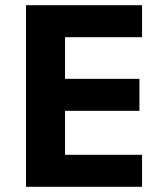

<svg xmlns="http://www.w3.org/2000/svg" viewBox="-20 -718 640 738"><path d="M80 0V-698H526V-575H230V-415H516V-292H230V-123H526V0Z"/></svg>

Font: iA Writer Quattro V
Style: Regular
Weight: 400
Designer: Mike Abbink, Paul van der Laan, Pieter van Rosmalen, Oliver Reichenstein
Foundry: Information Architects Inc.
Version: Version 2.000